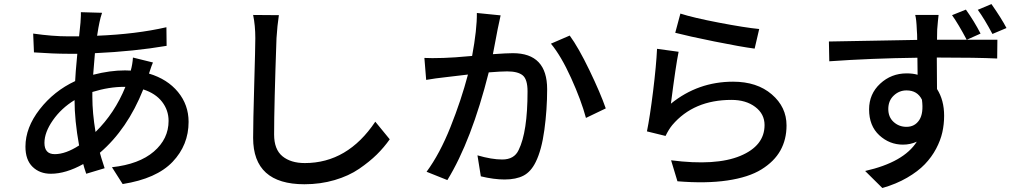

<svg xmlns="http://www.w3.org/2000/svg" viewBox="-20 -857 5040 947"><path d="M435.5 -403.3V-378.9Q435.5 -299.8 451.2 -206.1Q545.9 -298.8 598.6 -428.7H592.8Q517.6 -428.7 435.5 -403.3ZM250 -96.7Q303.7 -96.7 370.1 -139.6Q347.7 -263.7 347.7 -363.3Q282.2 -323.2 240.7 -263.7Q199.2 -204.1 199.2 -152.3Q199.2 -96.7 250 -96.7ZM635.7 -573.2 734.4 -548.8Q729.5 -539.1 714.8 -494.1Q805.7 -466.8 857.9 -403.3Q910.2 -339.8 910.2 -255.9Q910.2 -141.6 831.1 -58.6Q752 24.4 585 50.8L532.2 -32.2Q666 -46.9 738.8 -109.4Q811.5 -171.9 811.5 -260.7Q811.5 -313.5 779.3 -355Q747.1 -396.5 686.5 -416Q608.4 -219.7 472.7 -103.5Q475.6 -89.8 496.1 -27.3L405.3 0Q393.6 -34.2 390.6 -47.9Q304.7 0 230.5 0Q175.8 0 140.6 -34.2Q105.5 -68.4 105.5 -133.8Q105.5 -227.5 175.8 -317.9Q246.1 -408.2 350.6 -457Q351.6 -488.3 361.3 -591.8H313.5Q245.1 -591.8 147.5 -598.6L143.6 -691.4Q239.3 -677.7 316.4 -677.7H370.1L377 -745.1Q379.9 -788.1 378.9 -796.9L483.4 -793.9Q475.6 -771.5 470.7 -747.1Q465.8 -725.6 459 -680.7Q652.3 -688.5 800.8 -722.7L801.8 -630.9Q640.6 -603.5 448.2 -594.7Q443.4 -538.1 439.5 -488.3Q522.5 -509.8 596.7 -509.8Q616.2 -509.8 625 -508.8Q633.8 -541 635.7 -573.2Z M1228.5 -783.2 1355.5 -782.2Q1347.7 -731.4 1343.8 -668.9Q1332 -337.9 1332 -193.4Q1332 -120.1 1373 -86.4Q1414.1 -52.7 1483.4 -52.7Q1694.3 -52.7 1831.1 -256.8L1902.3 -169.9Q1874 -129.9 1838.4 -94.7Q1802.7 -59.6 1751.5 -24.4Q1700.2 10.7 1630.4 31.2Q1560.5 51.8 1481.4 51.8Q1228.5 51.8 1228.5 -176.8Q1228.5 -252.9 1233.9 -439.9Q1239.3 -627 1239.3 -668.9Q1239.3 -731.4 1228.5 -783.2Z M2332 -793 2449.2 -781.2Q2437.5 -729.5 2434.6 -712.9Q2432.6 -702.1 2424.3 -658.7Q2416 -615.2 2411.1 -589.8Q2479.5 -594.7 2509.8 -594.7Q2678.7 -594.7 2678.7 -417Q2678.7 -316.4 2665 -216.3Q2651.4 -116.2 2622.1 -57.6Q2598.6 -9.8 2562 9.3Q2525.4 28.3 2468.8 28.3Q2416 28.3 2351.6 12.7L2335 -90.8Q2405.3 -70.3 2457 -70.3Q2516.6 -70.3 2538.1 -117.2Q2582 -206.1 2582 -406.2Q2582 -465.8 2558.1 -485.4Q2534.2 -504.9 2481.4 -504.9Q2452.1 -504.9 2390.6 -500Q2305.7 -163.1 2186.5 31.2L2084 -9.8Q2149.4 -98.6 2202.1 -231Q2254.9 -363.3 2288.1 -489.3Q2227.5 -482.4 2180.7 -476.6Q2126 -470.7 2082 -462.9L2073.2 -571.3Q2104.5 -569.3 2168 -571.3Q2212.9 -572.3 2308.6 -581.1Q2333 -712.9 2332 -793ZM2697.3 -641.6 2790 -681.6Q2833 -623 2887.2 -510.7Q2941.4 -398.4 2967.8 -322.3L2870.1 -275.4Q2846.7 -362.3 2796.9 -472.2Q2747.1 -582 2697.3 -641.6Z M3310.5 -695.3 3335.9 -790Q3399.4 -769.5 3526.9 -745.1Q3654.3 -720.7 3724.6 -713.9L3702.1 -617.2Q3634.8 -626 3504.4 -652.3Q3374 -678.7 3310.5 -695.3ZM3220.7 -616.2 3327.1 -601.6Q3313.5 -536.1 3289.1 -345.7Q3422.9 -454.1 3595.7 -454.1Q3713.9 -454.1 3786.6 -391.6Q3859.4 -329.1 3859.4 -238.3Q3859.4 -168.9 3829.1 -114.7Q3798.8 -60.5 3735.8 -21.5Q3672.9 17.6 3567.4 33.2Q3461.9 48.8 3321.3 37.1L3290 -66.4Q3510.7 -38.1 3630.9 -87.9Q3751 -137.7 3751 -240.2Q3751 -294.9 3705.1 -329.6Q3659.2 -364.3 3587.9 -364.3Q3401.4 -364.3 3295.9 -240.2Q3278.3 -218.8 3262.7 -186.5L3170.9 -209Q3185.5 -280.3 3201.2 -406.7Q3216.8 -533.2 3220.7 -616.2Z M4944.3 -718.8 4875 -689.5Q4835 -764.6 4802.7 -808.6L4870.1 -836.9Q4919.9 -765.6 4944.3 -718.8ZM4361.3 -319.3Q4361.3 -279.3 4387.7 -255.4Q4414.1 -231.4 4451.2 -231.4Q4492.2 -231.4 4514.2 -265.1Q4536.1 -298.8 4527.3 -365.2Q4504.9 -411.1 4451.2 -411.1Q4415 -411.1 4388.2 -385.7Q4361.3 -360.4 4361.3 -319.3ZM4816.4 -691.4 4749 -661.1H4899.4L4898.4 -568.4Q4800.8 -573.2 4600.6 -573.2Q4601.6 -520.5 4601.6 -418Q4636.7 -363.3 4636.7 -286.1Q4636.7 -244.1 4627.9 -204.6Q4619.1 -165 4597.2 -123.5Q4575.2 -82 4541.5 -46.9Q4507.8 -11.7 4454.1 19.5Q4400.4 50.8 4332 70.3L4247.1 -13.7Q4437.5 -56.6 4502 -158.2Q4469.7 -143.6 4433.6 -143.6Q4367.2 -143.6 4316.9 -189.9Q4266.6 -236.3 4266.6 -317.4Q4266.6 -393.6 4321.3 -444.3Q4376 -495.1 4452.1 -495.1Q4482.4 -495.1 4505.9 -488.3L4504.9 -572.3Q4276.4 -569.3 4070.3 -554.7L4068.4 -652.3Q4128.9 -653.3 4285.2 -656.2Q4441.4 -659.2 4503.9 -660.2Q4503.9 -688.5 4502 -710Q4500 -762.7 4494.1 -783.2H4609.4Q4606.4 -759.8 4602.5 -710.9Q4601.6 -699.2 4601.6 -661.1H4748Q4707 -738.3 4675.8 -782.2L4744.1 -809.6Q4785.2 -752 4816.4 -691.4Z"/></svg>

Font: Gen Shin Gothic Monospace Medium
Style: Regular
Weight: 500
Designer: [Source Han Sans]
Ryoko NISHIZUKA  (kana & ideographs); Paul D. Hunt (Latin, Greek & Cyrillic); Wenlong ZHANG  (bopomofo
Version: Version 1.002.20150607